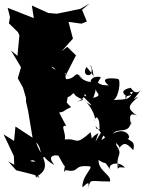

<svg xmlns="http://www.w3.org/2000/svg" viewBox="-67 -965 821 1079"><path d="M469 -256C475 -249 477 -252 500 -219C466 -165 462 -147 486 -217C435 -192 456 -164 442 -222C358 -146 370 -184 316 -182C249 -182 297 -176 292 -186C285 -149 255 -233 248 -242C226 -169 293 -182 209 -155L288 -167C321 -197 262 -268 305 -257C250 -365 263 -322 289 -339C346 -378 340 -347 308 -389C319 -443 303 -399 346 -442C370 -407 417 -462 352 -433C390 -396 431 -413 366 -393C443 -423 383 -468 428 -412C426 -429 486 -413 398 -427C420 -398 490 -341 407 -398C430 -390 478 -309 465 -283C466 -315 489 -315 492 -262C488 -184 554 -207 503 -178L524 -230L475 -242ZM127 18 156 35C117 -22 140 58 139 27C236 -25 155 -99 136 -165C173 -132 176 -38 103 -60C133 -80 146 -25 154 -47C199 -111 160 -78 239 -38C185 -100 260 -94 262 -89C293 -37 305 7 315 -70C289 -28 290 21 301 -9C388 9 336 -41 439 -30C455 -18 396 21 396 85C395 98 445 27 427 94C447 36 430 55 551 55C562 18 484 -4 487 -66C538 -31 511 -74 553 -11C533 -44 602 -64 635 -23C574 -26 623 -26 592 -43C612 -14 627 -46 595 -17C584 -108 627 -87 587 -149C585 -169 576 -215 555 -194C598 -146 620 -136 590 -123C623 -148 627 -183 682 -121C693 -170 673 -167 649 -186C675 -182 648 -258 568 -214C597 -252 661 -205 670 -286V-258C664 -292 651 -341 703 -315C645 -356 651 -371 711 -421C679 -409 666 -380 734 -472C691 -405 661 -492 667 -471C662 -471 592 -458 647 -422C619 -393 655 -390 636 -423C715 -436 631 -441 680 -450C660 -404 648 -407 571 -403C600 -417 614 -514 597 -521C580 -525 480 -536 544 -485C463 -487 493 -506 419 -589C389 -539 446 -530 447 -559C453 -600 434 -611 447 -580C454 -591 462 -507 474 -454C481 -438 506 -427 457 -415C483 -483 463 -474 500 -530C479 -542 435 -524 444 -504C374 -511 360 -576 401 -516C349 -583 370 -522 304 -520C291 -576 300 -548 325 -531C269 -576 234 -568 222 -591L234 -585L295 -527L360 -654L311 -702L279 -677L343 -748L318 -842L391 -832L421 -844L394 -910L436 -945L384 -915L253 -888L204 -892L112 -934L123 -863L-24 -921L-11 -869L-17 -834L34 -784L42 -766L31 -651L-5 -681L51 -587L33 -525L62 -473L79 -415V-395L91 -342L116 -191L20 -254L12 -173L-47 -210L11 -88L13 -39L-21 -58L24 -8C59 0 93 9 127 18Z"/></svg>

Font: Hussar Lance
Style: ExBd
Weight: 700
Foundry: Cannot Into Space Fonts, PlusOne Fonts
Version: Version 2.270